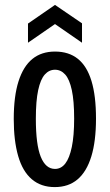

<svg xmlns="http://www.w3.org/2000/svg" viewBox="-20 -750 447 782"><path d="M203 12Q147 12 109.5 -20Q72 -52 54 -114.5Q36 -177 36 -265Q36 -358 55.5 -419Q75 -480 112 -510Q149 -540 204 -540Q260 -540 297 -510.5Q334 -481 352.5 -420.5Q371 -360 371 -267Q371 -175 352 -113Q333 -51 296 -19.5Q259 12 203 12ZM204 -62Q229 -62 246 -84Q263 -106 272.5 -151.5Q282 -197 282 -267Q282 -339 272.5 -383Q263 -427 245.5 -446.5Q228 -466 204 -466Q180 -466 162.5 -446.5Q145 -427 135.5 -383Q126 -339 126 -266Q126 -161 146 -111.5Q166 -62 204 -62ZM94 -576V-654L204 -730L314 -655V-576L204 -652Z"/></svg>

Font: Bricolage Grotesque 36pt Condensed
Style: Regular
Weight: 400
Width: 3
Designer: Mathieu Triay
Foundry: Atelier Triay
Version: Version 1.001;gftools[0.9.33.dev8+g029e19f]